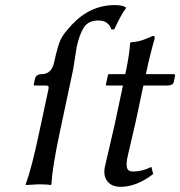

<svg xmlns="http://www.w3.org/2000/svg" viewBox="-20 -718 702 748"><path d="M468.3 -429.2Q484.9 -508.3 486.8 -549.8L489.3 -553.2Q507.8 -554.7 521 -557.6Q534.2 -560.5 553.7 -568.8Q573.2 -577.1 575.7 -578.1Q584.5 -578.1 582.5 -567.9Q564 -503.4 548.3 -429.2H655.3Q659.2 -429.2 660.9 -427.5Q662.6 -425.8 662.1 -422.9L656.7 -397.9Q653.8 -384.8 629.9 -384.8H538.6L508.3 -242.2Q501 -208.5 490.5 -165.8Q480 -123 478 -111.8Q470.7 -81.1 474.6 -65.4Q478.5 -49.8 497.6 -49.8Q535.2 -49.8 569.8 -67.9L576.7 -40Q512.2 9.8 449.7 9.8Q415 9.8 398.2 -12Q381.3 -33.7 388.7 -68.8Q391.1 -80.1 405 -138.7Q418.9 -197.3 426.3 -231L459 -384.8H396Q392.1 -384.8 392.6 -389.2L400.4 -424.8Q401.4 -428.7 404.3 -429.2ZM263.2 -439 212.4 -200.2Q184.1 -67.4 180.2 0L177.2 2.9Q164.1 0 129.9 0L80.6 2.9L80.1 0Q103.5 -63 132.3 -200.2L168.5 -369.1Q170.4 -377.9 168.7 -381.3Q167 -384.8 159.7 -384.8H115.7Q110.8 -384.8 111.8 -390.1L115.7 -409.2Q120.1 -429.2 143.1 -429.2Q181.2 -429.2 191.4 -477.1Q204.6 -538.1 215.6 -562.3Q226.6 -586.4 260.3 -622.1Q332 -698.2 427.2 -698.2Q458 -698.2 470.7 -689V-686Q453.6 -664.6 425.3 -604L414.1 -603Q402.3 -638.2 363.5 -638.2Q324.7 -638.2 307.1 -611.6Q289.6 -585 278.8 -535.2Q277.3 -527.3 271.7 -490Q266.1 -452.6 263.2 -439Z"/></svg>

Font: Linux Biolinum O
Style: Italic
Weight: 400
Italic angle: -12°
Designer: Philipp H. Poll
Foundry: Philipp H. Poll
Version: Version 1.1.3